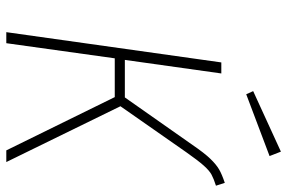

<svg xmlns="http://www.w3.org/2000/svg" viewBox="-171 -740 911 609"><g transform="rotate(90 284.5 -435.5)"><path d="M569 -665Q547 -658 534 -651Q521 -644 505 -626Q489 -608 463 -571L317 -362L494 0H457L288 -344H165L117 0H82L178 -682H213L170 -376H289L440 -591Q466 -629 484 -647.5Q502 -666 517.5 -675Q533 -684 560 -693ZM475 -835 279 -761 269 -783 461 -871Z"/></g></svg>

Font: FiraGO UltraLight
Style: Italic
Weight: 200
Italic angle: -8°
Designer: bBox Type GmbH
Foundry: bBox Type GmbH
Version: Version 1.001